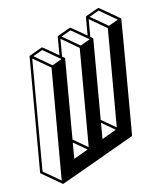

<svg xmlns="http://www.w3.org/2000/svg" viewBox="-60 -885 852 1013"><g transform="rotate(-5 366.0 -378.5)"><path d="M233.9 75.2H231.9L120.1 10.3Q117.2 8.3 117.2 4.9L115.2 -609.9Q115.7 -613.3 118.7 -614.7Q183.1 -652.3 184.6 -652.3Q186.5 -652.3 272.9 -602.1L272.5 -700.2Q272.9 -703.6 275.9 -705.6Q339.8 -742.7 341.8 -742.7Q343.8 -742.7 429.7 -692.9V-791Q430.2 -794.4 433.1 -796.4Q497.1 -833.5 499 -833.5Q501 -833.5 556.9 -801Q612.8 -768.6 613.3 -768.1V-767.6Q614.3 -767.1 614.7 -766.1Q615.7 -766.1 617.7 -148.9Q617.2 -145.5 614.3 -143.1Q235.8 75.2 233.9 75.2ZM546.4 -734.4 595.7 -762.7 499 -819.3 449.2 -790.5ZM541 -196.8 539.6 -722.7 442.9 -778.8 443.4 -685.1Q455.6 -677.7 455.8 -677.5Q456.1 -677.2 456.5 -677Q457 -676.8 457 -676.5Q457 -676.3 457.3 -676Q457.5 -675.8 457.8 -675.3Q458 -674.8 458.3 -674.3Q458.5 -673.8 460 -243.7ZM460.4 -142.1 534.7 -185.1 460 -228.5ZM389.2 -643.6 439 -672.4 341.8 -728.5 292.5 -699.7ZM384.3 -106 382.8 -631.8 285.6 -688.5 286.1 -594.2Q298.8 -586.9 299.6 -586.2Q300.3 -585.4 300.5 -585Q300.8 -584.5 301.3 -583.7Q301.8 -583 302.7 -153.3ZM303.2 -51.3 377.4 -94.2 302.7 -137.7ZM227.1 57.1 225.6 -541.5 128.4 -597.7 130.4 1ZM231.9 -552.7 281.7 -581.5 184.6 -637.7 135.3 -609.4Z"/></g></svg>

Font: 3D Isometric
Style: Bold
Weight: 700
Designer: GGBotNet
Foundry: GGBotNet
Version: 1.14